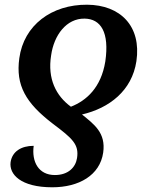

<svg xmlns="http://www.w3.org/2000/svg" viewBox="-20 -566 641 815"><path d="M350 -546C199 -547 81 -459 62 -319C46 -204 89 -129 204 -41C288 22 316 47 307 105C301 144 270 177 213 177C143 177 114 120 123 53C70 53 32 77 25 122C18 174 68 229 202 229C315 229 404 178 418 82C430 -2 380 -38 328 -80C444 -107 540 -181 559 -306C581 -455 491 -545 350 -546ZM339 -487C408 -486 445 -429 427 -305C409 -194 347 -139 281 -113C218 -159 181 -231 197 -331C209 -417 262 -488 339 -487Z"/></svg>

Font: Noto Serif SemiBold
Style: Italic
Weight: 600
Italic angle: -12°
Designer: Monotype Design Team
Foundry: Monotype Imaging Inc.
Version: Version 2.014